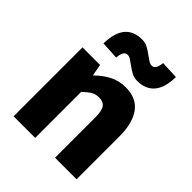

<svg xmlns="http://www.w3.org/2000/svg" viewBox="-232 -985 1121 1121"><g transform="rotate(45 329.0 -424.0)"><path d="M72 -569H217L230 -498H233Q272 -537 316.5 -560Q361 -583 415 -583Q505 -583 548.5 -523Q592 -463 592 -352V0H414V-330Q414 -387 398.5 -409Q383 -431 348 -431Q320 -431 300 -419.5Q280 -408 250 -380V0H72ZM342 -698Q323 -712 312 -718.5Q301 -725 290 -725Q274 -725 264.5 -711.5Q255 -698 253 -666L142 -672Q145 -848 286 -848Q311 -848 331.5 -837.5Q352 -827 380 -806Q399 -792 410 -785.5Q421 -779 432 -779Q448 -779 457 -792.5Q466 -806 470 -837L580 -832Q579 -744 542 -700Q505 -656 436 -656Q411 -656 390.5 -666.5Q370 -677 342 -698Z"/></g></svg>

Font: Merged Yaku Han JP Black
Style: Regular
Weight: 900
Designer: Ryoko NISHIZUKA 西塚涼子 (kana, bopomofo & ideographs); Paul D. Hunt (Latin, Greek & Cyrillic); Sandoll Communications 산돌커뮤니
Foundry: Adobe
Version: Version 2.004